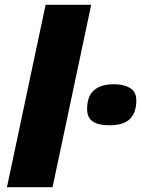

<svg xmlns="http://www.w3.org/2000/svg" viewBox="-20 -780 588 800"><path d="M170 -760H360L199 0H9ZM343 -326Q343 -379 371.5 -404Q400 -429 456 -429Q495 -429 521.5 -413.5Q548 -398 548 -361Q548 -312 522 -285Q496 -258 435 -258Q391 -258 367 -273.5Q343 -289 343 -326Z"/></svg>

Font: Noto Sans Display Black
Style: Italic
Weight: 900
Italic angle: -12°
Designer: Monotype Design team
Foundry: Monotype Imaging Inc.
Version: Version 1.000